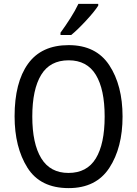

<svg xmlns="http://www.w3.org/2000/svg" viewBox="-20 -957 706 987"><path d="M383 -937Q367 -903 341.5 -863Q316 -823 291 -789V-777H346Q379 -804 422.5 -851Q466 -898 485 -928V-937ZM333 -725Q193 -725 124 -629Q55 -533 55 -359Q55 -200 121 -95Q187 10 333 10Q474 10 542 -94Q610 -198 610 -358Q610 -518 542 -621.5Q474 -725 333 -725ZM333 -647Q427 -647 472.5 -572.5Q518 -498 518 -358Q518 -217 472.5 -142.5Q427 -68 332 -68Q238 -68 192 -143.5Q146 -219 146 -358Q146 -497 191.5 -572Q237 -647 333 -647Z"/></svg>

Font: Noto Sans UI SemiCondensed
Style: Regular
Weight: 400
Width: 4
Designer: Monotype Design Team
Foundry: Monotype Imaging Inc.
Version: 1.001